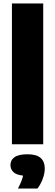

<svg xmlns="http://www.w3.org/2000/svg" viewBox="-20 -828 316 1102"><path d="M48.5 0V-808H228V0ZM83 254Q106.5 209.5 112.5 180Q74 176 57 159.8Q40 143.5 40 119Q40 90.5 63.5 74Q87 57.5 138 57.5Q190 57.5 213.5 78.8Q237 100 237 139Q237 167.5 225 199.2Q213 231 195 254Z"/></svg>

Font: Encode Sans SmCnd XBd
Style: Regular
Weight: 800
Width: 4
Designer: Multiple Designers
Foundry: Impallari Type
Version: Version 3.002; ttfautohint (v1.8.3) -l 8 -r 50 -G 200 -x 14 